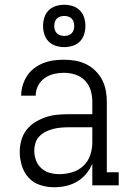

<svg xmlns="http://www.w3.org/2000/svg" viewBox="-20 -779 540 807"><path d="M207 8Q178 8 149.5 -1Q121 -10 101 -31.5Q81 -53 72 -82Q63 -111 63 -140Q63 -165 69.5 -189Q76 -213 91 -232.5Q106 -252 127 -265Q148 -278 171 -286Q194 -294 218.5 -296.5Q243 -299 268 -299H368V-352Q368 -376 361 -399.5Q354 -423 337 -440.5Q320 -458 296.5 -465.5Q273 -473 248 -473Q227 -473 206 -468Q185 -463 167.5 -450.5Q150 -438 140 -418.5Q130 -399 130 -377H69Q69 -399 75.5 -420.5Q82 -442 94 -460.5Q106 -479 124 -492.5Q142 -506 162.5 -514Q183 -522 204.5 -525Q226 -528 248 -528Q272 -528 296 -524Q320 -520 341.5 -509.5Q363 -499 380.5 -482Q398 -465 409 -444Q420 -423 424.5 -399.5Q429 -376 429 -352V-55H479V0H368V-91Q358 -67 341.5 -47.5Q325 -28 303.5 -15.5Q282 -3 257.5 2.5Q233 8 207 8ZM230 -47Q257 -47 283.5 -55Q310 -63 330 -81.5Q350 -100 359 -126.5Q368 -153 368 -180V-244H268Q251 -244 235 -242.5Q219 -241 203 -237Q187 -233 172 -225.5Q157 -218 145.5 -206Q134 -194 129 -178Q124 -162 124 -146Q124 -126 131 -106Q138 -86 153.5 -72Q169 -58 189 -52.5Q209 -47 230 -47ZM250 -581Q232 -581 214.5 -586.5Q197 -592 184.5 -604.5Q172 -617 166.5 -634.5Q161 -652 161 -670Q161 -688 166.5 -705.5Q172 -723 184.5 -735.5Q197 -748 214.5 -753.5Q232 -759 250 -759Q268 -759 285.5 -753.5Q303 -748 315.5 -735.5Q328 -723 333.5 -705.5Q339 -688 339 -670Q339 -652 333.5 -634.5Q328 -617 315.5 -604.5Q303 -592 285.5 -586.5Q268 -581 250 -581ZM250 -628Q258 -628 266.5 -630.5Q275 -633 281 -639Q287 -645 289.5 -653.5Q292 -662 292 -670Q292 -678 289.5 -686.5Q287 -695 281 -701Q275 -707 266.5 -709.5Q258 -712 250 -712Q242 -712 233.5 -709.5Q225 -707 219 -701Q213 -695 210.5 -686.5Q208 -678 208 -670Q208 -662 210.5 -653.5Q213 -645 219 -639Q225 -633 233.5 -630.5Q242 -628 250 -628Z"/></svg>

Font: Iosevka Curly Slab Light
Style: Regular
Weight: 300
Monospace: yes
Designer: Belleve Invis
Foundry: Belleve Invis
Version: Version 22.1.2; ttfautohint (v1.8.4)